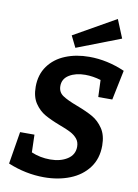

<svg xmlns="http://www.w3.org/2000/svg" viewBox="-103 -1026 793 1105"><g transform="rotate(10 293.5 -473.5)"><path d="M235 -522Q235 -486 263 -467Q291 -448 350 -426Q408 -404 444 -383.5Q480 -363 506 -324.5Q532 -286 532 -225Q532 -149 492 -95.5Q452 -42 384 -15Q316 12 233 12Q126 12 22 -31L53 -220H137L140 -117Q191 -95 250 -95Q310 -95 350.5 -121Q391 -147 391 -194Q391 -222 375.5 -240.5Q360 -259 336 -271.5Q312 -284 271 -299Q216 -320 181 -340Q146 -360 121 -397Q96 -434 96 -493Q96 -564 132.5 -614.5Q169 -665 231.5 -690.5Q294 -716 371 -716Q476 -716 579 -671L543 -497H461L457 -596Q410 -610 366 -610Q310 -610 272.5 -587Q235 -564 235 -522ZM538 -852 282 -753 249 -820 494 -959Z"/></g></svg>

Font: Bitter Pro
Style: Bold Italic
Weight: 700
Italic angle: -9°
Designer: Sol Matas, and Bitter project Authors
Foundry: Sol Matas
Version: Version 1.010